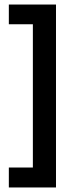

<svg xmlns="http://www.w3.org/2000/svg" viewBox="-20 -711 316 847"><path d="M227 116H19V28H125V-604H19V-691H227Z"/></svg>

Font: Bricolage Grotesque 96pt Medium
Style: Regular
Weight: 500
Designer: Mathieu Triay
Foundry: Atelier Triay
Version: Version 1.001; ttfautohint (v1.8.4.7-5d5b);gftools[0.9.33.de